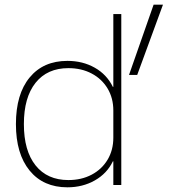

<svg xmlns="http://www.w3.org/2000/svg" viewBox="-20 -790 772 820"><path d="M268 10Q165 10 106.5 -61.5Q48 -133 48 -260Q48 -388 106.5 -459Q165 -530 268 -530Q333 -530 384.5 -501Q436 -472 462 -419H464V-730H498V0H464V-101H462Q437 -49 385 -19.5Q333 10 268 10ZM272 -21Q328 -21 371.5 -44Q415 -67 439.5 -108Q464 -149 464 -202V-318Q464 -371 439.5 -412Q415 -453 371.5 -476Q328 -499 272 -499Q182 -499 132 -436.5Q82 -374 82 -260Q82 -146 132 -83.5Q182 -21 272 -21ZM531 -470 636 -770H676L566 -470Z"/></svg>

Font: M PLUS 1 ExtraLight
Style: Regular
Weight: 250
Version: Version 1.001